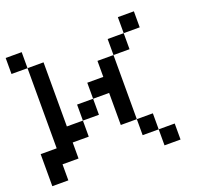

<svg xmlns="http://www.w3.org/2000/svg" viewBox="-110 -740 912 866"><g transform="rotate(-20 346.0 -307.5)"><path d="M0 0V-153.8H76.9V-538.5H153.8V-230.8H230.8V-307.7H307.7V-384.6H384.6V-461.5H461.5V-538.5H538.5V-461.5H461.5V-384.6V-153.8H384.6V-307.7H307.7V-230.8H230.8V-153.8H153.8V-76.9H76.9V0ZM0 -615.4H76.9V-538.5H0ZM538.5 -538.5V-615.4H615.4V-538.5ZM538.5 0V-76.9H615.4V0ZM538.5 -76.9H461.5V-153.8H538.5Z"/></g></svg>

Font: Mintsoda - Lime Green 13x16
Style: Regular
Weight: 400
Designer: Mintsoda-15
Version: Version 1.0